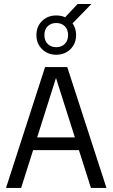

<svg xmlns="http://www.w3.org/2000/svg" viewBox="-20 -925 554 945"><path d="M9.6 0 201.9 -595H311L504 0H427.6L249.8 -559.3H261.3L84 0ZM108 -186.1 123.7 -248.8H388.7L404.6 -186.1ZM256.8 -655.6Q214.7 -655.6 186.9 -683.1Q159.2 -710.5 159.2 -752.2Q159.2 -794.3 186.9 -821.6Q214.7 -848.9 256.8 -848.9Q299.3 -848.9 326.9 -821.6Q354.5 -794.3 354.5 -752.2Q354.5 -710.5 326.9 -683.1Q299.3 -655.6 256.8 -655.6ZM256.8 -692.7Q282.5 -692.7 298.8 -708.7Q315.1 -724.8 315.1 -752.2Q315.1 -780.1 298.8 -796Q282.5 -811.8 256.8 -811.8Q231.3 -811.8 214.9 -796Q198.5 -780.1 198.5 -752.2Q198.5 -724.8 214.9 -708.7Q231.3 -692.7 256.8 -692.7ZM328.2 -800.8 287.2 -825.8 361.8 -905.2H429.7Z"/></svg>

Font: Encode Sans SC Condensed Thin
Style: Regular
Weight: 100
Width: 3
Designer: Multiple Designers
Foundry: Impallari Type
Version: Version 3.002